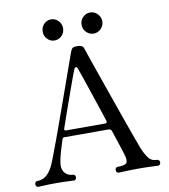

<svg xmlns="http://www.w3.org/2000/svg" viewBox="-97 -993 949 1075"><g transform="rotate(-10 378.0 -455.5)"><path d="M33 0Q26 0 22.5 -5Q19 -10 19 -17Q19 -23 22.5 -28Q26 -33 33 -33Q62 -33 82.5 -49Q103 -65 119 -95Q126 -108 140.5 -145Q155 -182 174.5 -235.5Q194 -289 216 -350Q238 -411 259.5 -471.5Q281 -532 299.5 -584Q318 -636 330.5 -671.5Q343 -707 347 -717Q352 -729 359 -733.5Q366 -738 385 -738Q415 -738 421 -719Q425 -706 439.5 -664Q454 -622 475 -562Q496 -502 519.5 -435Q543 -368 565.5 -304Q588 -240 606 -190.5Q624 -141 633 -117Q647 -82 664.5 -57.5Q682 -33 715 -33Q721 -33 725 -28Q729 -23 729 -17Q729 -10 725 -5Q721 0 715 0Q705 0 679.5 -1.5Q654 -3 602 -3Q559 -3 530 -1.5Q501 0 490 0Q483 0 479.5 -5Q476 -10 476 -17Q476 -23 479.5 -28Q483 -33 490 -33Q531 -33 541 -45Q551 -57 540 -93Q539 -96 538 -100Q537 -104 533 -116.5Q529 -129 520 -156.5Q511 -184 494 -235Q490 -248 476 -248H225Q216 -248 213 -239Q206 -218 197.5 -190Q189 -162 183 -136Q177 -110 177 -95Q177 -66 194.5 -49.5Q212 -33 236 -33Q243 -33 246.5 -28Q250 -23 250 -17Q250 -10 246.5 -5Q243 0 236 0Q226 0 202 -1.5Q178 -3 134 -3Q96 -3 69.5 -1.5Q43 0 33 0ZM242 -284H463Q468 -284 471.5 -287Q475 -290 473 -297Q458 -343 441 -394Q424 -445 408.5 -491Q393 -537 381.5 -570.5Q370 -604 366 -614Q362 -624 356.5 -623.5Q351 -623 347 -615Q344 -608 333.5 -580.5Q323 -553 309.5 -514.5Q296 -476 281 -434.5Q266 -393 253.5 -356.5Q241 -320 233 -297Q228 -284 242 -284ZM488 -791Q464 -791 446.5 -808.5Q429 -826 429 -851Q429 -876 446.5 -893.5Q464 -911 488 -911Q512 -911 529.5 -893Q547 -875 547 -851Q547 -826 529.5 -808.5Q512 -791 488 -791ZM265 -791Q242 -791 225 -808.5Q208 -826 208 -851Q208 -876 225 -893.5Q242 -911 265 -911Q290 -911 307 -893Q324 -875 324 -851Q324 -826 307 -808.5Q290 -791 265 -791Z"/></g></svg>

Font: Zen Old Mincho
Style: Regular
Weight: 400
Designer: Yoshimichi Ohira
Foundry: Positype
Version: Version 1.001